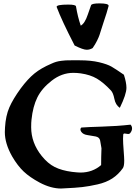

<svg xmlns="http://www.w3.org/2000/svg" viewBox="-20 -1083 798 1104"><path d="M417 -1045.9Q426.8 -986.3 444.3 -935.5Q467.8 -948.2 484.9 -999.5Q502 -1050.8 503.9 -1053.7Q509.8 -1063.5 551.8 -1063.5Q604.5 -1063.5 604.5 -1049.8V-1048.8Q594.7 -1010.7 576.2 -957Q570.3 -940.4 563.5 -917.5Q556.6 -894.5 552.2 -881.8Q547.9 -869.1 538.1 -849.1Q528.3 -829.1 512.7 -806.6Q496.1 -796.9 478.5 -796.9Q458 -796.9 409.2 -821.3Q335 -964.8 305.7 -1043V-1043.9Q305.7 -1056.6 372.1 -1056.6Q416 -1056.6 417 -1045.9ZM686.5 -116.2Q661.1 -80.1 626 -57.1Q590.8 -34.2 541.5 -22.9Q492.2 -11.7 453.1 -7.3Q414.1 -2.9 349.6 0Q345.7 0 339.8 0.5Q334 1 331.1 1Q272.5 1 208 -33.2Q151.4 -63.5 116.2 -96.7Q81.1 -129.9 49.8 -183.6Q7.8 -257.8 7.8 -323.2Q7.8 -340.8 8.8 -349.6Q12.7 -417 33.7 -465.3Q54.7 -513.7 99.6 -575.2Q139.6 -628.9 177.7 -660.2Q215.8 -691.4 275.4 -716.8Q290 -723.6 303.2 -727.5Q316.4 -731.4 333.5 -733.4Q350.6 -735.4 357.9 -735.8Q365.2 -736.3 389.2 -736.3Q413.1 -736.3 419.9 -736.3H438.5Q502.9 -736.3 549.8 -725.1Q596.7 -713.9 620.6 -700.2Q644.5 -686.5 692.4 -653.3Q707 -608.4 707 -578.1Q707 -541 668.9 -462.9Q644.5 -479.5 637.7 -514.2Q630.9 -548.8 618.2 -562.5Q575.2 -608.4 537.1 -630.9Q499 -653.3 444.3 -661.1Q422.9 -664.1 401.4 -664.1Q335 -664.1 277.3 -619.1Q220.7 -575.2 194.8 -522.9Q168.9 -470.7 161.1 -394.5Q159.2 -379.9 159.2 -351.6Q159.2 -261.7 219.7 -186.5Q254.9 -142.6 294.9 -122.6Q335 -102.5 394.5 -94.7Q427.7 -90.8 442.4 -90.8Q511.7 -90.8 561.5 -133.8Q561.5 -159.2 562 -181.6Q562.5 -204.1 563 -214.8Q563.5 -225.6 563.5 -230.5Q563.5 -231.4 555.7 -275.4Q551.8 -293.9 530.3 -298.3Q508.8 -302.7 483.4 -306.2Q458 -309.6 447.3 -325.2Q437.5 -339.8 447.3 -349.6Q482.4 -352.5 567.4 -355Q652.3 -357.4 730.5 -366.2Q739.3 -357.4 739.3 -344.7Q739.3 -330.1 727.5 -316.4Q723.6 -312.5 716.8 -312.5Q712.9 -312.5 706.1 -314Q699.2 -315.4 696.3 -315.4Q689.5 -315.4 688.5 -308.6Q687.5 -300.8 687.5 -285.2Q687.5 -261.7 690.9 -218.3Q694.3 -174.8 694.3 -159.2Q694.3 -127.9 686.5 -116.2Z"/></svg>

Font: LPEducational
Style: Medium
Weight: 500
Designer: Based on Essays1743, by John Stracke, which says:

Based on the typeface in a 1743 English translation of the essays of 
Version: Version 001.204